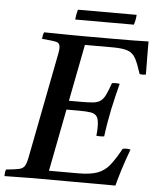

<svg xmlns="http://www.w3.org/2000/svg" viewBox="-68 -871 747 919"><g transform="rotate(5 305.0 -411.0)"><path d="M-12 1Q-12 -6 -11 -15Q-10 -24 -7 -31Q36 -35 55.5 -39.5Q75 -44 83 -58.5Q91 -73 97 -107L189 -581Q193 -599 195 -612Q197 -625 197 -633Q197 -656 179.5 -660.5Q162 -665 110 -669Q111 -677 112 -684.5Q113 -692 117 -701Q136 -701 167.5 -700.5Q199 -700 236 -699.5Q273 -699 306 -699H443Q504 -699 547.5 -699.5Q591 -700 619 -701V-657Q619 -630 619.5 -602Q620 -574 620 -542Q604 -539 590 -542Q575 -589 562 -614Q549 -639 524.5 -648.5Q500 -658 451 -658H317L264 -385H325Q361 -385 382 -387.5Q403 -390 416 -399.5Q429 -409 439 -429.5Q449 -450 462 -487Q481 -490 499 -487Q492 -460 483.5 -425Q475 -390 469 -361Q463 -332 457 -297Q451 -262 447 -230Q427 -227 409 -230Q411 -241 411.5 -253Q412 -265 412 -273Q412 -307 403 -321Q394 -335 373.5 -338.5Q353 -342 316 -342H256L198 -43H340Q397 -43 431 -55.5Q465 -68 489 -98Q513 -128 540 -178Q559 -183 578 -178Q556 -119 542.5 -75Q529 -31 521 0Q423 0 323 -0.5Q223 -1 126 -1Q98 -1 57.5 0Q17 1 -12 1ZM269 -823H551Q550 -799 542 -775H260Q262 -799 269 -823Z"/></g></svg>

Font: Tiro Telugu
Style: Italic
Weight: 400
Italic angle: -11°
Designer: Telugu: John Hudson & Fiona Ross, assisted by Kaja Sojewska. Latin: John Hudson with Paul Hanslow, assisted by Kaja Soje
Foundry: Tiro Typeworks Ltd.
Version: Version 1.52